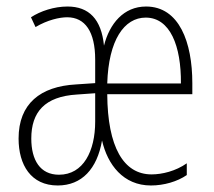

<svg xmlns="http://www.w3.org/2000/svg" viewBox="-20 -559 656 589"><path d="M428 -539C359 -539 316 -486 299 -419C291 -500 253 -539 187 -539C146 -539 104 -525 75 -506L89 -476C126 -498 163 -506 186 -506C241 -506 272 -462 272 -376V-304L213 -300C104 -294 37 -241 37 -134C37 -53 75 10 157 10C231 10 278 -41 293 -128C310 -54 358 10 443 10C483 10 524 -2 553 -22V-58C519 -34 477 -24 445 -24C359 -24 310 -108 309 -270H570V-304C570 -429 530 -539 428 -539ZM427 -505C502 -505 536 -418 535 -303H309C313 -436 361 -505 427 -505ZM216 -269 272 -273V-186C272 -96 236 -23 161 -23C103 -23 76 -68 76 -134C76 -215 117 -263 216 -269Z"/></svg>

Font: Noto Sans Telugu ExtraCondensed ExtraLight
Style: Regular
Weight: 200
Width: 2
Designer: Jelle Bosma - Monotype Design Team
Foundry: Monotype Imaging Inc.
Version: Version 2.005